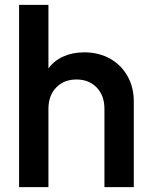

<svg xmlns="http://www.w3.org/2000/svg" viewBox="-20 -765 615 785"><path d="M58 0V-745H178V-485Q201 -517 239 -534Q277 -551 324 -551Q384 -551 429.5 -525.5Q475 -500 501 -454.5Q527 -409 527 -350V0H407V-320Q407 -374 375.5 -407Q344 -440 293 -440Q241 -440 209.5 -407Q178 -374 178 -320V0Z"/></svg>

Font: Plus Jakarta Display Medium
Style: Regular
Weight: 500
Designer: Gumpita Rahayu
Foundry: Tokotype Studio
Version: Version 1.000